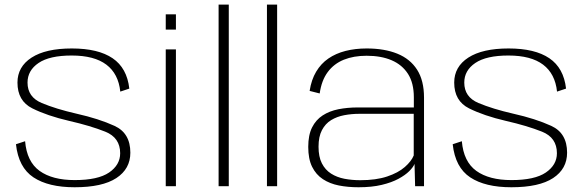

<svg xmlns="http://www.w3.org/2000/svg" viewBox="-20 -805 2538 830"><path d="M302.5 4.5Q422.5 4.5 483 -35.2Q543.5 -75 543.5 -145Q543.5 -229.5 475.2 -260.8Q407 -292 311 -313.5Q221.5 -334 160.2 -359.8Q99 -385.5 99 -448Q99 -500.5 146.8 -532.8Q194.5 -565 290 -565Q387.5 -565 439.8 -525.5Q492 -486 500 -409L539 -422Q529 -511 466.8 -553.2Q404.5 -595.5 290.5 -595.5Q177.5 -595.5 116.5 -556Q55.5 -516.5 55.5 -448Q55.5 -368.5 119.8 -336.5Q184 -304.5 278.5 -282.5Q370.5 -261.5 435 -235.8Q499.5 -210 499.5 -142.5Q499.5 -92 451.5 -59.2Q403.5 -26.5 303 -26.5Q206.5 -26.5 151.2 -66.2Q96 -106 88.5 -194.5L49 -181.5Q60 -81 124.8 -38.2Q189.5 4.5 302.5 4.5Z M696.5 0H740.5V-591.5H696.5ZM696.5 -743V-677H740.5V-743Z M925 0H969V-785H925Z M1134 0H1178V-785H1134Z M1530 4.5Q1587.5 4.5 1630.2 -5.8Q1673 -16 1702.5 -32Q1732 -48 1749.2 -65.2Q1766.5 -82.5 1772 -96.5L1774.5 0H1813V-383Q1813 -457 1783 -503.8Q1753 -550.5 1697.5 -573Q1642 -595.5 1565 -595.5Q1515.5 -595.5 1473.5 -584.8Q1431.5 -574 1399.5 -552Q1367.5 -530 1346.8 -495.2Q1326 -460.5 1318.5 -412L1362 -401Q1370 -457.5 1396.8 -493.5Q1423.5 -529.5 1466.2 -546.8Q1509 -564 1565 -564Q1627.5 -564 1673 -544.5Q1718.5 -525 1743.8 -485.5Q1769 -446 1769 -384.5V-340.5H1526Q1482 -340.5 1443 -332.8Q1404 -325 1374.8 -306Q1345.5 -287 1329 -254Q1312.5 -221 1312.5 -170Q1312.5 -118 1329.2 -84Q1346 -50 1375.8 -30.5Q1405.5 -11 1444.8 -3.2Q1484 4.5 1530 4.5ZM1537.5 -26Q1501.5 -26 1469 -32.2Q1436.5 -38.5 1411.2 -54.5Q1386 -70.5 1371.5 -98.8Q1357 -127 1357 -171Q1357 -214.5 1371.8 -242.5Q1386.5 -270.5 1411.5 -285.8Q1436.5 -301 1468.2 -307Q1500 -313 1533.5 -313H1768.5V-133Q1758.5 -108 1730 -83Q1701.5 -58 1653.5 -42Q1605.5 -26 1537.5 -26Z M2190.5 4.5Q2310.5 4.5 2371 -35.2Q2431.5 -75 2431.5 -145Q2431.5 -229.5 2363.2 -260.8Q2295 -292 2199 -313.5Q2109.5 -334 2048.2 -359.8Q1987 -385.5 1987 -448Q1987 -500.5 2034.8 -532.8Q2082.5 -565 2178 -565Q2275.5 -565 2327.8 -525.5Q2380 -486 2388 -409L2427 -422Q2417 -511 2354.8 -553.2Q2292.5 -595.5 2178.5 -595.5Q2065.5 -595.5 2004.5 -556Q1943.5 -516.5 1943.5 -448Q1943.5 -368.5 2007.8 -336.5Q2072 -304.5 2166.5 -282.5Q2258.5 -261.5 2323 -235.8Q2387.5 -210 2387.5 -142.5Q2387.5 -92 2339.5 -59.2Q2291.5 -26.5 2191 -26.5Q2094.5 -26.5 2039.2 -66.2Q1984 -106 1976.5 -194.5L1937 -181.5Q1948 -81 2012.8 -38.2Q2077.5 4.5 2190.5 4.5Z"/></svg>

Font: Anybody SemiExpanded ExtraLight
Style: Regular
Weight: 250
Width: 6
Version: Version 1.113;gftools[0.9.25]